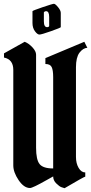

<svg xmlns="http://www.w3.org/2000/svg" viewBox="-20 -991 480 1011"><path d="M260 -104V-585Q260 -622 252 -638Q244 -654 219 -654V-685L424 -771L440 -739Q418 -739 398 -713Q380 -688 380 -637V-164Q380 -131 394 -107Q408 -83 429 -83V-61Q422 -60 320 0Q313 -2 303 -5.5Q293 -9 276.5 -25Q260 -41 260 -62Q254 -59 226 -43Q152 -1 138 -1Q106 -1 78 -42.5Q50 -84 50 -120V-623Q50 -678 1 -688V-710L110 -771Q132 -762 151 -741.5Q170 -721 170 -703V-213Q170 -150 188.5 -127Q207 -104 260 -104ZM151 -870V-932Q151 -935 204 -953Q257 -971 264 -971Q271 -971 285.5 -953.5Q300 -936 300 -923V-848Q300 -845 249 -827Q198 -809 187.5 -809Q177 -809 164 -826.5Q151 -844 151 -870ZM228 -848Q237 -848 239 -854V-901Q239 -932 223 -932Q215 -932 211 -926V-879Q211 -848 228 -848Z"/></svg>

Font: Pirata One
Style: Regular
Weight: 400
Designer: Rodrigo Fuenzalida, Nicolas Massi
Foundry: Rodrigo Fuenzalida, Nicolas Massi
Version: Version 1.001